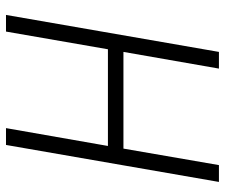

<svg xmlns="http://www.w3.org/2000/svg" viewBox="-75 -676 751 641"><g transform="rotate(90 300.5 -355.5)"><path d="M463.9 0H407.7L467.3 -340.3H144.5L85.4 0H29.8L153.3 -710.9H209L153.3 -392.1H476.1L531.2 -710.9H587.4Z"/></g></svg>

Font: MAUL Condensed Light Italic
Style: Light Italic
Weight: 300
Italic angle: -12°
Designer: MAUL
Version: Version 1.0; 2020; ttfautohint (v1.8.3)